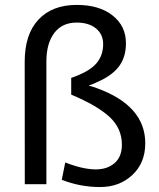

<svg xmlns="http://www.w3.org/2000/svg" viewBox="-20 -754 651 786"><path d="M371.6 -60.5Q419.9 -60.5 449.5 -86.7Q479 -112.8 479 -161.6Q479 -228.5 428.7 -275.1Q378.4 -321.8 271.5 -366.7V-435.1Q342.8 -459.5 372.6 -492.4Q402.3 -525.4 402.3 -573.2Q402.3 -613.8 372.8 -637.7Q343.3 -661.6 293.9 -661.6Q234.4 -661.6 202.1 -618.9Q169.9 -576.2 169.9 -502V0H81.5L81.1 -501Q81.1 -613.8 137.5 -673.8Q193.8 -733.9 294.4 -733.9Q386.2 -733.9 440.9 -690.7Q495.6 -647.5 495.6 -576.7Q495.6 -519.5 466.3 -481.2Q437 -442.9 375.5 -417Q364.3 -410.6 342.8 -403.8Q357.9 -399.9 376.5 -393.1Q574.7 -321.3 574.7 -167.5Q574.7 -86.9 521.7 -37.6Q468.8 11.7 390.1 11.7Q307.6 11.7 232.9 -18.1L247.1 -88.9Q254.9 -85.4 263.7 -82.5Q272.5 -79.6 291.5 -73.7Q310.5 -67.9 331.8 -64.2Q353 -60.5 371.6 -60.5Z"/></svg>

Font: Muli
Style: Regular
Weight: 400
Designer: Vernon Adams
Foundry: newtypography
Version: Version 2; ttfautohint (v1.00rc1.6-4cba) -l 8 -r 50 -G 200 -